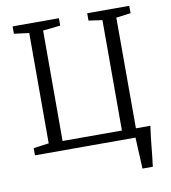

<svg xmlns="http://www.w3.org/2000/svg" viewBox="-97 -827 971 1090"><g transform="rotate(-10 388.0 -281.5)"><path d="M635.5 180Q634.5 157.5 633.5 135Q632.5 112.5 631.2 90Q630 67.5 629 45Q628 22.5 627 0H47.5V-41.5L136 -53.5V-689.5L49.5 -700.5V-743H316.5V-700.5L216 -689.5V-53H558V-689.5L479.5 -700.5V-743H722V-700.5L638 -689.5L638.5 -51.5H722Q717.5 -23 714.2 6Q711 35 708 64Q705 93 702 122Q699 151 695 180Z"/></g></svg>

Font: Merriweather 20pt Light
Style: Regular
Weight: 300
Version: Version 2.100